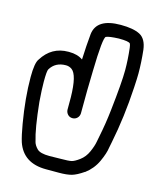

<svg xmlns="http://www.w3.org/2000/svg" viewBox="-118 -883 797 967"><g transform="rotate(15 280.0 -400.0)"><path d="M214 -69Q231 -70 272.5 -70Q314 -70 329 -73.5Q344 -77 369 -95.5Q394 -114 408 -145.5Q422 -177 426 -200L432 -231Q446 -299 454 -371Q471 -522 471 -585Q471 -640 464 -700Q462 -715 459 -721Q452 -731 399 -731Q348 -729 333.5 -722Q319 -715 315 -540Q312 -447 312 -317Q311 -302 301 -292.5Q291 -283 277 -283Q262 -283 252.5 -293Q243 -303 242 -317V-383Q240 -499 208 -522Q194 -532 177 -532Q122 -532 96 -489Q90 -480 90 -423Q90 -384 95 -319Q109 -182 128 -121V-120Q133 -102 149.5 -85.5Q166 -69 214 -69ZM282 0H215Q96 0 62 -100Q52 -132 42 -191Q20 -320 20 -429Q20 -503 36 -524Q84 -601 171 -601H175Q219 -601 247 -581Q250 -655 256 -716Q266 -800 391 -800Q457 -800 491.5 -782Q526 -764 533 -708Q540 -644 540 -586Q540 -562 537 -512Q528 -356 500 -218L494 -188Q490 -157 469.5 -112.5Q449 -68 409 -38H408Q373 -14 348.5 -7Q324 0 282 0Z"/></g></svg>

Font: Bubblez Graffiti
Style: Regular
Weight: 400
Designer: GGBotNet
Foundry: GGBotNet
Version: 1.00